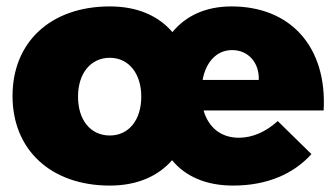

<svg xmlns="http://www.w3.org/2000/svg" viewBox="-20 -571 1048 598"><path d="M701 -551C621 -551 559 -522 517 -471C473 -522 408 -551 322 -551C139 -551 19 -441 19 -272C19 -104 139 7 322 7C407 7 472 -22 516 -72C557 -22 621 7 706 7C810 7 893 -28 950 -91L845 -194C809 -161 767 -142 724 -142C670 -142 630 -172 614 -227H988C999 -423 887 -551 701 -551ZM786 -322H611C621 -377 654 -415 703 -415C753 -415 788 -376 786 -322ZM322 -149C262 -149 223 -197 223 -270C223 -342 262 -391 322 -391C381 -391 420 -342 420 -270C420 -197 381 -149 322 -149Z"/></svg>

Font: Montserrat ExtraBold
Style: Regular
Weight: 800
Designer: Julieta Ulanovsky
Foundry: Julieta Ulanovsky
Version: Version 4.000